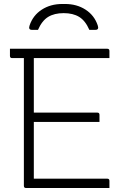

<svg xmlns="http://www.w3.org/2000/svg" viewBox="-20 -945 640 965"><path d="M171 -795H140Q121 -795 129 -818Q146 -868 190 -896.5Q234 -925 293 -925H307Q366 -925 410 -896.5Q454 -868 471 -818Q479 -795 460 -795H429Q409 -841 378 -860Q347 -879 300 -879Q253 -879 222 -860Q191 -841 171 -795ZM111 0Q100 0 100 -11V-653H41Q30 -653 30 -664V-700H519Q530 -700 530 -689V-653H150V-379H469Q480 -379 480 -368V-332H150V-47H519Q530 -47 530 -36V0Z"/></svg>

Font: Recursive Mn Lnr St Lt
Style: Regular
Weight: 300
Monospace: yes
Version: Version 1.079;hotconv 1.0.112;makeotfexe 2.5.65598; ttfautoh